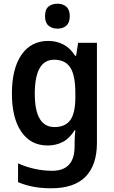

<svg xmlns="http://www.w3.org/2000/svg" viewBox="-20 -772 615 1032"><path d="M239 -552Q284 -552 320.5 -533Q357 -514 384 -472H389L400 -542H501V-4Q501 115 440 177.5Q379 240 255 240Q204 240 160.5 232Q117 224 77 207V106Q121 126 168 136Q215 146 261 146Q320 146 350.5 113.5Q381 81 381 13V0Q381 -17 382 -37Q383 -57 385 -72H381Q354 -28 317.5 -9Q281 10 236 10Q145 10 94.5 -64Q44 -138 44 -269Q44 -403 95.5 -477.5Q147 -552 239 -552ZM271 -451Q167 -451 167 -268Q167 -89 273 -89Q330 -89 357.5 -126Q385 -163 385 -250V-271Q385 -368 357.5 -409.5Q330 -451 271 -451ZM289 -752Q318 -752 336.5 -736Q355 -720 355 -685Q355 -650 336.5 -634Q318 -618 289 -618Q260 -618 241 -634Q222 -650 222 -685Q222 -721 240.5 -736.5Q259 -752 289 -752Z"/></svg>

Font: Noto Sans Malayalam SemiCondensed SemiBold
Style: Regular
Weight: 600
Width: 4
Designer: Jelle Bosma - Monotype Design Team
Foundry: Monotype Imaging Inc.
Version: Version 2.104; ttfautohint (v1.8.4.7-5d5b)